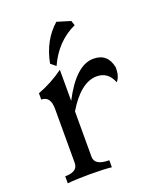

<svg xmlns="http://www.w3.org/2000/svg" viewBox="-134 -798 732 881"><g transform="rotate(-20 232.5 -357.0)"><path d="M258.8 0Q223.6 -4.4 150.9 -4.4Q88.4 -4.4 43.5 0V-34.2Q105.5 -34.2 105.5 -77.1V-340.8Q105.5 -402.8 60.5 -402.8V-433.6Q127.9 -458.5 187.5 -502V-350.1Q263.7 -497.1 348.6 -497.1Q418.5 -497.1 432.6 -424.3Q432.6 -379.4 413.1 -358.9Q391.1 -416 335 -416Q256.8 -415 187.5 -298.8V-77.1Q187.5 -34.2 258.8 -34.2ZM179.2 -523.4 154.8 -543.5Q175.3 -650.9 247.6 -714.4L313.5 -694.3L321.3 -670.9Q226.6 -627.9 179.2 -523.4Z"/></g></svg>

Font: Kelvinch
Style: Regular
Weight: 400
Designer: Paul James MIller
Foundry: High-Logic / Made with FontCreator
Version: Version 3.30 September 23, 2016